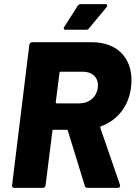

<svg xmlns="http://www.w3.org/2000/svg" viewBox="-20 -903 652 923"><path d="M487 -883H367C362 -883 356 -880 353 -874L289 -774C284 -766 286 -760 295 -760H394C400 -760 404 -761 408 -767L492 -868C498 -876 496 -883 487 -883ZM401 0H546C555 0 559 -5 557 -14L462 -289C462 -292 463 -295 466 -296C545 -325 599 -393 610 -483C626 -613 552 -700 423 -700H134C128 -700 122 -695 121 -688L38 -12C37 -5 42 0 48 0H186C193 0 198 -5 199 -12L232 -274C232 -277 234 -279 237 -279H301C303 -279 306 -277 306 -275L388 -9C390 -2 395 0 401 0ZM271 -558H379C427 -558 456 -527 450 -481C444 -436 409 -406 360 -406H253C250 -406 248 -408 248 -411L266 -553C266 -556 268 -558 271 -558Z"/></svg>

Font: Barlow ExtraBold
Style: Italic
Weight: 800
Italic angle: -7°
Designer: Jeremy Tribby
Foundry: Tribby Type
Version: Version 1.422;hotconv 1.0.109;makeotfexe 2.5.65596